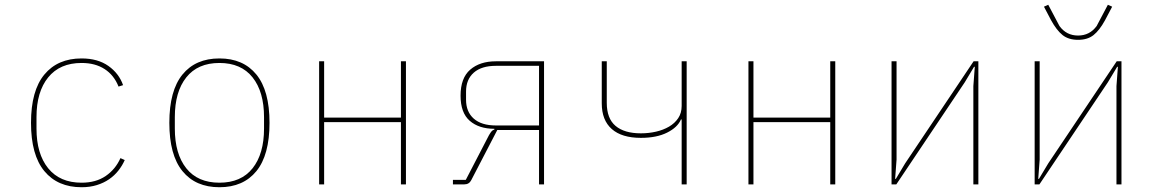

<svg xmlns="http://www.w3.org/2000/svg" viewBox="-20 -773 4840 805"><path d="M322 12Q222 12 166 -55.5Q110 -123 110 -258Q110 -393 166 -460.5Q222 -528 322 -528Q390 -528 434.5 -496.5Q479 -465 496 -416L477 -410Q458 -458 418.5 -483.5Q379 -509 322 -509Q231 -509 182 -448.5Q133 -388 133 -282V-234Q133 -128 182 -67.5Q231 -7 322 -7Q382 -7 423 -35Q464 -63 485 -110L503 -102Q493 -79 476.5 -58Q460 -37 437.5 -21.5Q415 -6 386 3Q357 12 322 12Z M900 12Q800 12 745 -55.5Q690 -123 690 -258Q690 -393 745 -460.5Q800 -528 900 -528Q1000 -528 1055 -460.5Q1110 -393 1110 -258Q1110 -123 1055 -55.5Q1000 12 900 12ZM900 -7Q991 -7 1039 -67.5Q1087 -128 1087 -234V-282Q1087 -388 1039 -448.5Q991 -509 900 -509Q809 -509 761 -448.5Q713 -388 713 -282V-234Q713 -128 761 -67.5Q809 -7 900 -7Z M1318 -516H1339V-280H1661V-516H1682V0H1661V-261H1339V0H1318Z M1879 -19H1933L2030 -206Q2037 -218 2041.5 -223Q2046 -228 2053 -230V-233Q1988 -233 1949.5 -266.5Q1911 -300 1911 -372Q1911 -446 1951.5 -481Q1992 -516 2059 -516H2261V0H2240V-228H2065L1956 -18Q1947 0 1927 0H1879ZM2240 -497H2059Q1999 -497 1966.5 -468.5Q1934 -440 1934 -389V-355Q1934 -304 1966.5 -275.5Q1999 -247 2059 -247H2240Z M2838 -272H2835Q2821 -239 2777 -217Q2733 -195 2667 -195Q2587 -195 2545 -232Q2503 -269 2503 -340V-516H2524V-342Q2524 -276 2561 -245Q2598 -214 2667 -214Q2700 -214 2730.5 -221Q2761 -228 2785 -242Q2809 -256 2823.5 -277.5Q2838 -299 2838 -329V-516H2859V0H2838Z M3118 -516H3139V-280H3461V-516H3482V0H3461V-261H3139V0H3118Z M3718 -516H3739V-104L3733 -23H3736L3775 -88L4062 -516H4082V0H4061V-412L4067 -493H4064L4025 -428L3738 0H3718Z M4318 -516H4339V-104L4333 -23H4336L4375 -88L4662 -516H4682V0H4661V-412L4667 -493H4664L4625 -428L4338 0H4318ZM4500 -606Q4460 -606 4435 -626Q4410 -646 4387 -688L4357 -745L4375 -753L4422 -664Q4451 -624 4500 -624Q4549 -624 4578 -664L4625 -753L4643 -745L4613 -688Q4590 -646 4565 -626Q4540 -606 4500 -606Z"/></svg>

Font: IBM Plex Mono Thin
Style: Regular
Weight: 100
Monospace: yes
Designer: Mike Abbink, Paul van der Laan, Pieter van Rosmalen
Foundry: Bold Monday
Version: Version 2.3